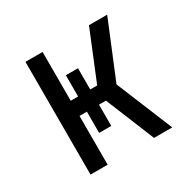

<svg xmlns="http://www.w3.org/2000/svg" viewBox="-122 -644 769 767"><g transform="rotate(-30 262.5 -260.0)"><path d="M379 0 287 -225H255V-127H199V-225H165V0H86V-520H165V-295H199V-393H255V-295H287L379 -520H463L356 -260L463 0Z"/></g></svg>

Font: Iosevka Pride
Style: Regular
Weight: 400
Monospace: yes
Designer: Belleve Invis
Foundry: Belleve Invis
Version: Version 30.3.1; ttfautohint (v1.8.4)